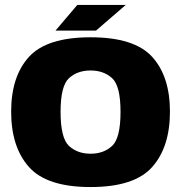

<svg xmlns="http://www.w3.org/2000/svg" viewBox="-20 -750 740 775"><path d="M345.5 5Q522.5 5 594.2 -75.8Q666 -156.5 666 -299.5Q666 -441.5 594.2 -520.5Q522.5 -599.5 345.5 -599.5Q169 -599.5 97 -520.5Q25 -441.5 25 -299.5Q25 -156.5 97 -75.8Q169 5 345.5 5ZM345.5 -129.5Q292.5 -129.5 258.5 -161Q224.5 -192.5 224.5 -298.5Q224.5 -403.5 258.5 -434.5Q292.5 -465.5 345.5 -465.5Q398.5 -465.5 432.5 -434.5Q466.5 -403.5 466.5 -298.5Q466.5 -192.5 432.5 -161Q398.5 -129.5 345.5 -129.5ZM280 -626.5H367.5L487.5 -730H369ZM204 -626.5H292L406.5 -730H292Z"/></svg>

Font: Anybody UltraCondensed Thin ExtraBold
Style: Regular
Weight: 800
Version: Version 1.111